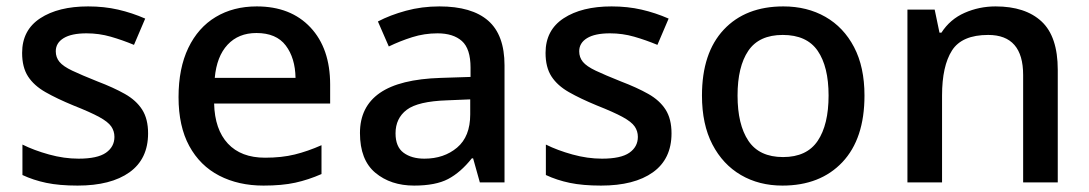

<svg xmlns="http://www.w3.org/2000/svg" viewBox="-20 -569 3399 599"><path d="M442 -153Q442 -73 384 -31.5Q326 10 222 10Q165 10 124.5 1.5Q84 -7 50 -23V-118Q86 -100 133 -87Q180 -74 225 -74Q284 -74 310.5 -92.5Q337 -111 337 -142Q337 -160 327 -174.5Q317 -189 289.5 -204Q262 -219 209 -240Q158 -261 122 -281.5Q86 -302 67.5 -330.5Q49 -359 49 -404Q49 -475 105.5 -512Q162 -549 255 -549Q305 -549 348.5 -539Q392 -529 433 -511L398 -429Q362 -444 325.5 -454.5Q289 -465 250 -465Q203 -465 178.5 -450Q154 -435 154 -409Q154 -390 165.5 -376Q177 -362 205.5 -348.5Q234 -335 284 -315Q334 -296 369.5 -276Q405 -256 423.5 -227Q442 -198 442 -153Z M781 -549Q887 -549 948.5 -483.5Q1010 -418 1010 -305V-246H648Q650 -165 691 -121Q732 -77 807 -77Q859 -77 899.5 -87Q940 -97 983 -116V-26Q942 -8 901 1Q860 10 802 10Q724 10 664 -21Q604 -52 570.5 -113.5Q537 -175 537 -266Q537 -356 567.5 -419.5Q598 -483 653 -516Q708 -549 781 -549ZM780 -466Q724 -466 690 -429.5Q656 -393 650 -326H902Q901 -388 871.5 -427Q842 -466 780 -466Z M1351 -549Q1452 -549 1503 -504.5Q1554 -460 1554 -365V0H1477L1456 -75H1452Q1417 -31 1378 -10.5Q1339 10 1272 10Q1199 10 1151 -30Q1103 -70 1103 -154Q1103 -236 1165 -279Q1227 -322 1355 -326L1448 -329V-358Q1448 -417 1421 -441Q1394 -465 1345 -465Q1304 -465 1266 -453Q1228 -441 1193 -424L1159 -502Q1197 -522 1246.5 -535.5Q1296 -549 1351 -549ZM1375 -256Q1284 -253 1249 -226.5Q1214 -200 1214 -153Q1214 -111 1239 -92.5Q1264 -74 1304 -74Q1365 -74 1406 -108.5Q1447 -143 1447 -212V-259Z M2075 -153Q2075 -73 2017 -31.5Q1959 10 1855 10Q1798 10 1757.5 1.5Q1717 -7 1683 -23V-118Q1719 -100 1766 -87Q1813 -74 1858 -74Q1917 -74 1943.5 -92.5Q1970 -111 1970 -142Q1970 -160 1960 -174.5Q1950 -189 1922.5 -204Q1895 -219 1842 -240Q1791 -261 1755 -281.5Q1719 -302 1700.5 -330.5Q1682 -359 1682 -404Q1682 -475 1738.5 -512Q1795 -549 1888 -549Q1938 -549 1981.5 -539Q2025 -529 2066 -511L2031 -429Q1995 -444 1958.5 -454.5Q1922 -465 1883 -465Q1836 -465 1811.5 -450Q1787 -435 1787 -409Q1787 -390 1798.5 -376Q1810 -362 1838.5 -348.5Q1867 -335 1917 -315Q1967 -296 2002.5 -276Q2038 -256 2056.5 -227Q2075 -198 2075 -153Z M2677 -271Q2677 -136 2608 -63Q2539 10 2421 10Q2348 10 2291.5 -23Q2235 -56 2202.5 -118.5Q2170 -181 2170 -271Q2170 -404 2238 -476.5Q2306 -549 2424 -549Q2498 -549 2555 -516.5Q2612 -484 2644.5 -422Q2677 -360 2677 -271ZM2281 -271Q2281 -180 2315 -129.5Q2349 -79 2423 -79Q2497 -79 2531 -129.5Q2565 -180 2565 -271Q2565 -361 2531 -410.5Q2497 -460 2422 -460Q2348 -460 2314.5 -410.5Q2281 -361 2281 -271Z M3086 -549Q3179 -549 3229.5 -502Q3280 -455 3280 -351V0H3172V-335Q3172 -460 3063 -460Q2981 -460 2950 -411.5Q2919 -363 2919 -271V0H2811V-539H2896L2911 -467H2917Q2944 -509 2989.5 -529Q3035 -549 3086 -549Z"/></svg>

Font: Noto Sans Sora Sompeng Medium
Style: Regular
Weight: 500
Designer: Monotype Design Team. David Williams.
Foundry: Monotype Imaging Inc.
Version: Version 2.101; ttfautohint (v1.8.4.7-5d5b)